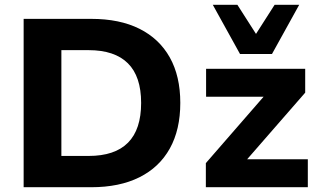

<svg xmlns="http://www.w3.org/2000/svg" viewBox="-20 -784 1339 804"><path d="M79 0V-705H362Q481 -705 564 -663.5Q647 -622 691 -543.5Q735 -465 735 -353Q735 -241 691 -162Q647 -83 563.5 -41.5Q480 0 362 0ZM237 -131H351Q461 -131 516 -186.5Q571 -242 571 -353Q571 -464 515.5 -519Q460 -574 351 -574H237ZM842 0V-101L1116 -416V-379H843V-496H1258V-396L980 -77V-117H1269V0ZM985 -558 871 -764H974L1052 -642L1130 -764H1233L1119 -558Z"/></svg>

Font: Nunito Sans 10pt ExtraBold
Style: Regular
Weight: 800
Designer: Vernon Adams
Foundry: Vernon Adams
Version: Version 3.101;gftools[0.9.27]